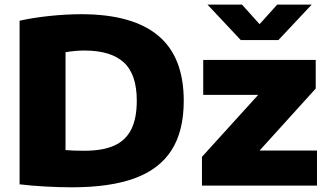

<svg xmlns="http://www.w3.org/2000/svg" viewBox="-20 -810 1432 838"><path d="M65.5 -5.5V-719.5Q122.5 -732.5 195.2 -740.2Q268 -748 335 -748Q557.5 -748 669.8 -655Q782 -562 782 -370Q782 -237.5 728.5 -154.2Q675 -71 567.5 -31.8Q460 7.5 294 7.5Q240.5 7.5 179.8 4.2Q119 1 65.5 -5.5ZM577 -371Q577 -485.5 520.5 -537.5Q464 -589.5 347.5 -589.5Q329 -589.5 306.8 -587.5Q284.5 -585.5 266 -582V-155Q297 -152 348 -152Q427.5 -152 477.8 -174.2Q528 -196.5 552.5 -244.5Q577 -292.5 577 -371ZM1113 -153H1363.5V0H861.5V-125.5L1107 -396H867V-548.5H1358V-423.5ZM1190 -790H1340.5L1195 -635H1031L885.5 -790H1036L1113 -704.5Z"/></svg>

Font: Encode Sans Semi Expanded ExBd
Style: Regular
Weight: 800
Width: 6
Designer: Multiple Designers
Foundry: Impallari Type
Version: Version 2.000